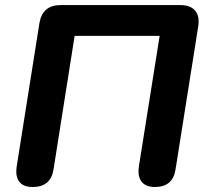

<svg xmlns="http://www.w3.org/2000/svg" viewBox="-20 -725 810 753"><path d="M45.5 -72.4 134.7 -634.8Q146.9 -705 217.1 -705H687.4Q726.9 -705 745.1 -683.5Q763.4 -662.1 757.6 -622.6L668.4 -60.2Q657.8 8.4 587.6 8.4Q551.3 8.4 535.1 -12.7Q519 -33.7 524.8 -73.2L606.1 -584.3H272.7L190 -61Q179.3 8.4 107.9 8.4Q71.6 8.4 55.7 -12.3Q39.7 -32.9 45.5 -72.4Z"/></svg>

Font: SN Pro Thin
Style: Italic
Weight: 200
Italic angle: -9°
Designer: Tobias Whetton
Foundry: Supernotes
Version: Version 1.003;Glyphs 3.3 (3324)